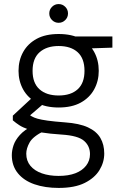

<svg xmlns="http://www.w3.org/2000/svg" viewBox="-20 -691 600 943"><path d="M268 232Q201 232 149 214Q97 196 67.5 159.5Q38 123 38 71Q38 48 46.5 22.5Q55 -3 77.5 -28Q100 -53 141 -74L197 -48Q142 -21 125.5 8.5Q109 38 109 64Q109 99 129.5 123.5Q150 148 186 160.5Q222 173 268 173Q316 173 350 160Q384 147 403 122.5Q422 98 422 66Q422 26 392.5 0.5Q363 -25 283 -30Q223 -34 183.5 -40.5Q144 -47 118 -56Q92 -65 75 -76Q58 -87 43 -100V-123L140 -213L205 -191L106 -106L113 -134Q125 -126 136 -119.5Q147 -113 164.5 -108Q182 -103 214 -98.5Q246 -94 299 -90Q370 -85 412 -65.5Q454 -46 473 -13.5Q492 19 492 63Q492 106 468.5 144.5Q445 183 396 207.5Q347 232 268 232ZM268 -163Q204 -163 160 -187Q116 -211 93.5 -252Q71 -293 71 -343Q71 -395 94 -436Q117 -477 160.5 -500.5Q204 -524 268 -524Q333 -524 376.5 -500.5Q420 -477 442.5 -436Q465 -395 465 -343Q465 -293 442.5 -252Q420 -211 376.5 -187Q333 -163 268 -163ZM268 -222Q328 -222 361.5 -252.5Q395 -283 395 -343Q395 -404 361.5 -434.5Q328 -465 268 -465Q209 -465 174.5 -434.5Q140 -404 140 -343Q140 -283 174 -252.5Q208 -222 268 -222ZM353 -451 330 -512H532V-457ZM268 -579Q249 -579 235.5 -592.5Q222 -606 222 -625Q222 -644 235.5 -657.5Q249 -671 268 -671Q287 -671 300.5 -657.5Q314 -644 314 -625Q314 -606 300.5 -592.5Q287 -579 268 -579Z"/></svg>

Font: DM Sans 12pt Light
Style: Regular
Weight: 300
Version: Version 4.004;gftools[0.9.30]